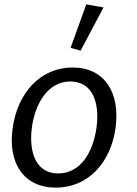

<svg xmlns="http://www.w3.org/2000/svg" viewBox="-20 -849 625 879"><path d="M236 10C382 10 487 -103 509 -263C531 -425 459 -540 312 -540C167 -540 60 -426 38 -262C15 -102 89 10 236 10ZM246 -55C145 -55 111 -151 126 -266C142 -380 202 -476 302 -476C403 -476 437 -381 422 -266C406 -150 348 -55 246 -55ZM349 -617 454 -815 375 -829 303 -630Z"/></svg>

Font: Cheyenne Sans
Style: Italic
Weight: 400
Italic angle: -8.13011°
Designer: The Public Sans project authors (U.S. Web Design System), Libre Franklin designed by Pablo Impallari and Rodrigo Fuenzal
Foundry: The Cheyenne Sans Project Authors
Version: Version 2.007